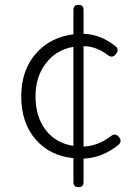

<svg xmlns="http://www.w3.org/2000/svg" viewBox="-20 -743 575 795"><path d="M305 32Q284 32 284 11V-88Q187 -98 129 -164Q68 -233 68 -344Q68 -454 131 -524Q190 -589 284 -601V-702Q284 -723 305 -723Q326 -723 326 -702V-603Q397 -601 459 -551Q475 -537 459.5 -518.5Q444 -500 425 -516Q379 -551 326 -552V-344V-136Q387 -139 440 -180Q458 -194 473 -175Q487 -157 470 -143Q405 -90 326 -86V11Q326 32 305 32ZM284 -139V-344V-549Q213 -537 171 -482Q127 -426 127 -344Q127 -260 169 -205Q211 -150 284 -139Z"/></svg>

Font: GenSenRounded TW L
Style: Regular
Weight: 300
Version: Version 1.501;PS 1;hotconv 16.6.51;makeotf.lib2.5.65220